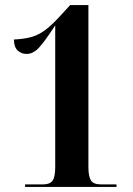

<svg xmlns="http://www.w3.org/2000/svg" viewBox="-20 -738 527 758"><path d="M79 0V-10H150Q176 -10 187 -24Q198 -38 198 -79V-638Q158 -576 134.5 -550.5Q111 -525 85 -525Q64 -525 49.5 -539Q35 -553 35 -582Q77 -584 106 -592.5Q135 -601 162 -622Q189 -643 224 -682L257 -718H329V-79Q329 -43 338.5 -26.5Q348 -10 379 -10H440V0Z"/></svg>

Font: Noto Serif Display Condensed
Style: Bold
Weight: 700
Width: 3
Designer: Monotype Design Team
Foundry: Monotype Imaging Inc.
Version: Version 2.009